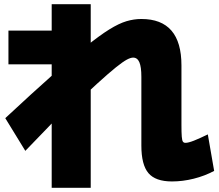

<svg xmlns="http://www.w3.org/2000/svg" viewBox="-20 -815 1040 910"><path d="M795 45Q717 45 683.5 5.5Q650 -34 650 -125V-451Q650 -498 640.5 -520Q631 -542 611 -542Q599 -542 580.5 -532Q562 -522 529 -495.5Q496 -469 441 -419Q386 -369 302 -289H282Q245 -250 199.5 -203Q154 -156 100 -100L5 -255Q135 -376 228.5 -459Q322 -542 387 -594.5Q452 -647 498 -675.5Q544 -704 579.5 -714.5Q615 -725 650 -725Q745 -725 792.5 -670Q840 -615 840 -505V-223Q840 -186 841.5 -167.5Q843 -149 847 -143.5Q851 -138 859 -138Q873 -138 899.5 -148.5Q926 -159 965 -178L995 -5Q950 19 898 32Q846 45 795 45ZM225 75V-510H20V-670H225V-795H410V75Z"/></svg>

Font: M PLUS 1 Thin Black
Style: Regular
Weight: 900
Version: Version 1.001